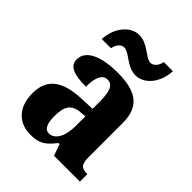

<svg xmlns="http://www.w3.org/2000/svg" viewBox="-220 -889 1017 1017"><g transform="rotate(45 288.0 -381.0)"><path d="M359 -606C426 -606 480 -675 484 -762H415C412 -735 392 -709 369 -709C330 -709 290 -772 223 -772C156 -772 101 -702 97 -616H166C170 -643 188 -669 212 -669C253 -669 292 -606 359 -606ZM187 10C256 10 282 -11 324 -64H333L355 0H549V-56H546C503 -56 490 -72 490 -126V-380C490 -505 420 -550 282 -550C171 -550 79 -519 79 -446C79 -397 124 -378 216 -378C216 -446 233 -486 271 -486C311 -486 324 -447 324 -374V-320L248 -317C109 -312 40 -263 40 -154C40 -42 106 10 187 10ZM252 -64C222 -64 208 -95 208 -150C208 -221 228 -257 291 -262L325 -265V-191C325 -115 296 -64 252 -64Z"/></g></svg>

Font: Noto Serif Tamil SemiCondensed ExtraBold
Style: Regular
Weight: 800
Width: 4
Designer: Indian Type Foundry, Tom Grace, and the Monotype Design Team
Foundry: Monotype Imaging Inc.
Version: Version 2.004